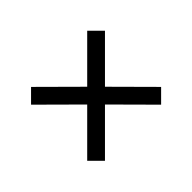

<svg xmlns="http://www.w3.org/2000/svg" viewBox="-93 -746 810 810"><g transform="rotate(-45 312.0 -341.5)"><path d="M480 -562 533 -509 366 -342 533 -174 480 -121 313 -289 145 -121 92 -174 260 -342 92 -509 145 -562 313 -395Z"/></g></svg>

Font: CBA Beacon Sans
Style: Regular
Weight: 400
Designer: Wei Huang
Foundry: Wei Huang
Version: Version 1.002